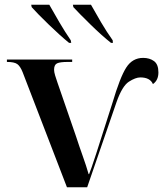

<svg xmlns="http://www.w3.org/2000/svg" viewBox="-20 -786 692 806"><path d="M261 0H346L469 -357Q493 -425 521 -443Q549 -461 569 -461Q610 -461 622 -433Q645 -449 645 -482Q645 -516 626.5 -529.5Q608 -543 581 -543Q536 -543 510 -502.5Q484 -462 452 -354Q407 -212 384 -141.5Q361 -71 354 -55H352Q342 -90 327.5 -130.5Q313 -171 299 -214L221 -440Q216 -454 211.5 -469Q207 -484 207 -493Q207 -514 219.5 -520Q232 -526 264 -526H283V-536H9V-526Q40 -526 52.5 -517Q65 -508 75 -483ZM270 -606H279L277 -617Q253 -652 229.5 -692Q206 -732 187 -766H111L113 -756Q136 -730 184.5 -683Q233 -636 270 -606ZM446 -606H454L453 -617Q428 -652 404.5 -692Q381 -732 362 -766H286L288 -756Q312 -730 360 -683Q408 -636 446 -606Z"/></svg>

Font: Noto Serif Display Semi
Style: Regular
Weight: 600
Designer: Monotype Design Team
Foundry: Monotype Imaging Inc.
Version: Version 1.900